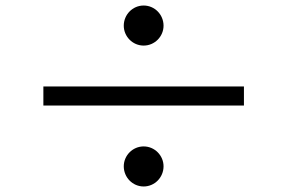

<svg xmlns="http://www.w3.org/2000/svg" viewBox="-20 -723 1040 695"><path d="M428 -630C428 -591 460 -558 500 -558C540 -558 572 -591 572 -630C572 -670 540 -703 500 -703C460 -703 428 -670 428 -630ZM137 -410V-341H863V-410ZM428 -121C428 -81 460 -48 500 -48C540 -48 572 -81 572 -121C572 -160 540 -193 500 -193C460 -193 428 -160 428 -121Z"/></svg>

Font: Noto Sans CJK TC Regular
Style: Regular
Weight: 400
Designer: Ryoko NISHIZUKA (kana & ideographs); Paul D. Hunt (Latin, Greek & Cyrillic); Wenlong ZHANG (bopomofo); Sandoll Communica
Foundry: Adobe Systems Incorporated
Version: Version 1.001;PS 1.001;hotconv 1.0.78;makeotf.lib2.5.61930